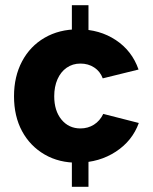

<svg xmlns="http://www.w3.org/2000/svg" viewBox="-20 -620 588 740"><path d="M257 -600H321V-419H257ZM257 -96H321V100H257ZM281 7Q208 8 152 -24.5Q96 -57 65 -114.5Q34 -172 34 -249Q34 -325 65 -383.5Q96 -442 152 -474.5Q208 -507 281 -507Q364 -507 426.5 -465.5Q489 -424 514 -352L376 -318Q366 -345 343 -360Q320 -375 290 -375Q260 -375 237 -359Q214 -343 201.5 -314.5Q189 -286 189 -249Q189 -193 217 -159Q245 -125 290 -125Q319 -125 342 -139.5Q365 -154 378 -181L515 -146Q490 -77 426.5 -35.5Q363 6 281 7Z"/></svg>

Font: Albert Sans ExtraBold
Style: Regular
Weight: 800
Designer: Andreas Rasmussen
Foundry: a.Foundry
Version: Version 1.025